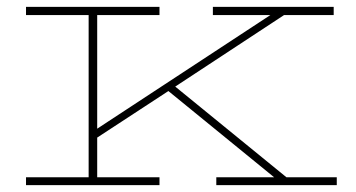

<svg xmlns="http://www.w3.org/2000/svg" viewBox="-20 -540 1040 561"><path d="M446 1H56V-22H239V-496H56V-520H446V-496H264V-164L770 -496H602V-520H955V-496H810L492 -287L817 -22H964V1H612V-22H781L472 -274L264 -138V-22H446Z"/></svg>

Font: BhuTuka Expanded One
Style: Regular
Weight: 400
Designer: Erin McLaughlin
Version: Version 1.000; ttfautohint (v1.8.3)